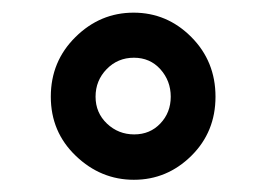

<svg xmlns="http://www.w3.org/2000/svg" viewBox="-20 -741 429 308"><path d="M151.6 -542.7Q169.9 -525.4 195.3 -525.4Q220.7 -525.4 237.3 -543Q253.9 -560.5 253.9 -585.9Q253.9 -611.3 237.3 -629.9Q220.7 -648.4 194.8 -648.4Q168.9 -648.4 151.1 -630.1Q133.3 -611.8 133.3 -585.9Q133.3 -560.1 151.6 -542.7ZM101.6 -491Q61.5 -529.3 61.5 -585.9Q61.5 -642.6 101.1 -681.6Q140.6 -720.7 194.3 -720.7Q248 -720.7 286.9 -681.6Q325.7 -642.6 325.7 -585.9Q325.7 -529.3 286.9 -491Q248 -452.6 194.8 -452.6Q141.6 -452.6 101.6 -491Z"/></svg>

Font: RobotoCondensed-Bold
Style: Bold
Weight: 700
Designer: Google
Version: Version 2.001240; 2014